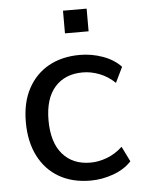

<svg xmlns="http://www.w3.org/2000/svg" viewBox="-52 -742 600 793"><g transform="rotate(-5 248.5 -345.5)"><path d="M292 9Q217 9 162 -22.5Q107 -54 76.5 -113.5Q46 -173 46 -255Q46 -336 77 -393.5Q108 -451 163 -481.5Q218 -512 292 -512Q341 -512 387 -495.5Q433 -479 462 -448L431 -384Q402 -412 367 -425.5Q332 -439 298 -439Q224 -439 182 -391.5Q140 -344 140 -254Q140 -163 182 -114Q224 -65 298 -65Q331 -65 366 -78Q401 -91 431 -119L462 -56Q432 -24 385.5 -7.5Q339 9 292 9ZM239 -606V-700H337V-606Z"/></g></svg>

Font: Mulish Medium
Style: Regular
Weight: 500
Designer: Vernon Adams
Foundry: Vernon Adams
Version: Version 3.603; ttfautohint (v1.8.3)